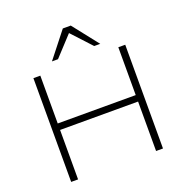

<svg xmlns="http://www.w3.org/2000/svg" viewBox="-160 -1083 1176 1226"><g transform="rotate(-20 427.5 -469.5)"><path d="M115 0V-705H162V-380H692V-705H739V0H692V-336H162V0ZM263 -765 400 -939H454L591 -765H550L427 -898L304 -765Z"/></g></svg>

Font: Nunito Sans 10pt SemiExpanded ExtraLight
Style: Regular
Weight: 250
Width: 6
Designer: Vernon Adams
Foundry: Vernon Adams
Version: Version 3.101;gftools[0.9.27]